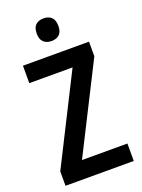

<svg xmlns="http://www.w3.org/2000/svg" viewBox="-170 -1000 798 1076"><g transform="rotate(-20 229.0 -462.0)"><path d="M434 0H27V-86L291 -610H33V-714H427V-627L163 -104H434ZM232 -924Q262 -924 279 -907Q296 -890 296 -856Q296 -822 279 -805.5Q262 -789 232 -789Q202 -789 184.5 -805.5Q167 -822 167 -856Q167 -891 184 -907.5Q201 -924 232 -924Z"/></g></svg>

Font: Noto Sans Khmer Condensed SemiBold
Style: Regular
Weight: 600
Width: 3
Designer: Danh Hong and the Monotype Design Team
Foundry: Monotype Imaging Inc.
Version: Version 2.004